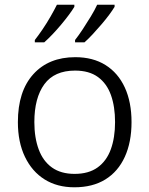

<svg xmlns="http://www.w3.org/2000/svg" viewBox="-20 -786 635 816"><path d="M539 -267Q539 -182 510.5 -119.5Q482 -57 428 -23.5Q374 10 296 10Q223 10 169.5 -23.5Q116 -57 86 -119.5Q56 -182 56 -267Q56 -398 121.5 -470.5Q187 -543 300 -543Q375 -543 428.5 -509.5Q482 -476 510.5 -414Q539 -352 539 -267ZM126 -267Q126 -201 144.5 -151Q163 -101 201 -74Q239 -47 297 -47Q357 -47 395 -74.5Q433 -102 451 -151.5Q469 -201 469 -267Q469 -333 451.5 -382Q434 -431 396.5 -458.5Q359 -486 299 -486Q211 -486 168.5 -428Q126 -370 126 -267ZM467 -757Q458 -742 443.5 -722.5Q429 -703 410.5 -681.5Q392 -660 374 -640.5Q356 -621 339 -606H299V-616Q314 -635 331.5 -661.5Q349 -688 366 -716Q383 -744 393 -766H467ZM296 -757Q287 -742 272.5 -722.5Q258 -703 240 -681.5Q222 -660 203.5 -640.5Q185 -621 168 -606H128V-616Q143 -635 161 -661.5Q179 -688 195 -716Q211 -744 222 -766H296Z"/></svg>

Font: Noto Sans Syriac Eastern Light
Style: Regular
Weight: 300
Designer: Patrick Giasson and the Monotype Design Team
Foundry: Monotype Imaging Inc.
Version: Version 3.001